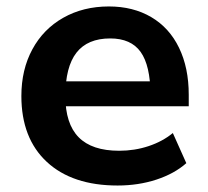

<svg xmlns="http://www.w3.org/2000/svg" viewBox="-20 -570 652 601"><path d="M46.9 -269.5Q46.9 -352.1 81.3 -415.6Q115.7 -479.2 178.2 -514.5Q240.7 -549.8 320.8 -549.8Q396.7 -549.8 453.5 -516.4Q510.3 -482.9 540.5 -420.3Q570.8 -357.7 570.8 -273.4V-237.3H164.8V-315.4H467.3L451.2 -274.2Q450.4 -365.2 420.2 -407.5Q389.9 -449.7 325 -449.7Q254.2 -449.7 219.4 -405.2Q184.6 -360.6 184.6 -269.3Q184.6 -182.6 226.2 -140.4Q267.8 -98.1 353 -98.1Q401.6 -98.1 445.3 -112.7Q489 -127.2 521 -153.6L563.2 -59.3Q526.1 -26.4 469.6 -7.8Q413.1 10.7 348.1 10.7Q206.3 10.7 126.6 -63.2Q46.9 -137.2 46.9 -269.5Z"/></svg>

Font: Min Sans VF VF
Style: Regular
Weight: 400
Designer: Jinseong-Kim, NotoSansCJK, Nunito
Foundry: Jinseong-Kim
Version: Version 1.420;Glyphs 3.1.2 (3151)